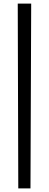

<svg xmlns="http://www.w3.org/2000/svg" viewBox="-20 -780 271 1071"><path d="M82 271 79 -760H154L150 271Z"/></svg>

Font: Lora
Style: Regular
Weight: 400
Designer: Olga Karpushina, Alexei Vanyashin (Cyrillic)
Foundry: Cyreal
Version: Version 3.005; ttfautohint (v1.8.4.7-5d5b)